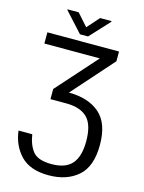

<svg xmlns="http://www.w3.org/2000/svg" viewBox="-155 -982 955 1275"><g transform="rotate(15 322.0 -344.5)"><path d="M55.7 -633.8V-710.9H548.3V-644L297.4 -361.3Q431.6 -361.3 509 -294.2Q586.4 -227.1 586.4 -78.6Q586.4 70.3 509.5 137.2Q432.6 204.1 308.1 204.1Q180.2 204.1 115.7 136.5Q51.3 68.8 39.6 -31.2H133.8Q146 44.9 181.4 86.2Q216.8 127.4 308.1 127.4Q404.3 127.4 448.2 76.7Q492.2 25.9 492.2 -78.6Q492.2 -190.9 445.1 -238.8Q397.9 -286.6 302.7 -287.6H190.4V-357.4L437 -633.8ZM222.2 -893.1 295.9 -810.1 369.6 -893.1H447.8V-888.2L323.7 -754.4H268.1L146 -888.2V-893.1Z"/></g></svg>

Font: Roboto21382017
Style: Regular
Weight: 400
Designer: Christian Robertson
Foundry: Google
Version: Version 2.138; 2017